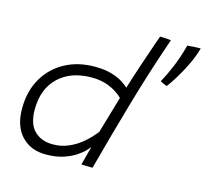

<svg xmlns="http://www.w3.org/2000/svg" viewBox="-102 -820 1006 937"><g transform="rotate(15 401.0 -352.0)"><path d="M385.5 -1.5Q388 -11 393.2 -31Q398.5 -51 403.5 -70Q408.5 -89 410.5 -96.5Q407.5 -92 394 -77.2Q380.5 -62.5 355.2 -45.5Q330 -28.5 292.5 -16Q255 -3.5 204 -3.5Q127 -3.5 81 -52.8Q35 -102 35 -190.5Q35 -277.5 72.2 -342.5Q109.5 -407.5 175.2 -443.5Q241 -479.5 327 -479.5Q377 -479.5 412.8 -468.5Q448.5 -457.5 470 -443.2Q491.5 -429 500 -420Q505.5 -437.5 515 -467.5Q524.5 -497.5 536.2 -532.8Q548 -568 559.8 -602.2Q571.5 -636.5 580.8 -663.5Q590 -690.5 595 -703.5Q627 -703.5 650.5 -700Q589 -523 538.8 -348.5Q488.5 -174 442 0Q430.5 0 411 -0.5Q391.5 -1 385.5 -1.5ZM224 -60Q266 -60 301 -74.8Q336 -89.5 362.2 -110.5Q388.5 -131.5 405.2 -150.2Q422 -169 428 -176.5Q432 -189.5 439.8 -215.5Q447.5 -241.5 456 -271Q464.5 -300.5 472 -326Q479.5 -351.5 483 -363.5Q473.5 -374 452.5 -388.2Q431.5 -402.5 399.5 -413.5Q367.5 -424.5 325 -424.5Q220 -424.5 158 -365.2Q96 -306 96 -201.5Q96 -129 131.2 -94.5Q166.5 -60 224 -60ZM801.5 -699Q790.5 -658 769 -613.5Q747.5 -569 725 -532.8Q702.5 -496.5 689 -479.5Q682 -480.5 670.8 -485.8Q659.5 -491 654.5 -494Q675 -530.5 696.2 -581Q717.5 -631.5 734.5 -695.5Q747 -697 767.5 -698Q788 -699 801.5 -699Z"/></g></svg>

Font: Grandstander ExtraLight
Style: Italic
Weight: 200
Italic angle: -15°
Designer: Tyler Finck
Foundry: Etcetera Type Co
Version: Version 1.200; ttfautohint (v1.8.3)